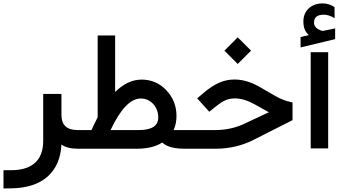

<svg xmlns="http://www.w3.org/2000/svg" viewBox="-23 -856 1962 1105"><path d="M433.6 0C441.9 0 445.8 -17.1 445.8 -51.8V-57.1C445.8 -90.8 441.9 -107.4 433.6 -107.4H425.8C360.8 -107.4 330.6 -135.7 330.6 -196.8V-315.4H225.6V-44.9C225.6 65.9 162.6 123.5 41 123.5H-2.9V228.5H6.8L42 228C131.3 226.6 200.7 204.1 250.5 160.6C299.8 116.7 326.7 55.2 330.6 -24.4C352.1 -8.3 383.8 0 425.8 0Z M1061.5 0C1069.8 0 1073.7 -17.1 1073.7 -51.8V-57.1C1073.7 -90.8 1069.8 -107.4 1061.5 -107.4H976.1C987.3 -131.8 992.7 -159.2 992.7 -189C992.7 -246.1 973.1 -295.4 934.6 -336.4C895.5 -377.4 848.1 -397.9 792.5 -397.9C738.3 -397.9 687.5 -374 639.6 -326.7V-651.9H539.1V-181.2C519.5 -142.6 507.8 -117.7 503.4 -107.4H428.7C420.4 -107.4 416.5 -90.8 416.5 -57.1V-51.8C416.5 -17.1 420.4 0 428.7 0H764.6C824.7 0 873 -11.7 910.6 -35.6C941.4 -7.8 986.3 0 1047.4 0ZM787.1 -289.1C814.9 -289.1 838.4 -278.8 858.4 -257.8C877.9 -236.8 887.7 -210.4 887.7 -179.2C887.7 -131.3 850.1 -107.4 774.4 -107.4H613.3C670.4 -228.5 728 -289.1 787.1 -289.1Z M1056.6 -107.4C1048.3 -107.4 1044.4 -90.8 1044.4 -57.1V-51.8C1044.4 -17.1 1048.3 0 1056.6 0H1216.3C1301.8 0 1379.9 -19.5 1451.2 -58.6L1660.6 -164.6V-266.1L1652.8 -268.1C1622.6 -274.4 1592.8 -285.6 1563 -302.7L1470.7 -356C1421.9 -384.3 1373.5 -398.4 1326.2 -398.4C1263.7 -398.4 1211.4 -374 1149.4 -321.8L1111.8 -290L1181.2 -212.9L1188.5 -218.3L1222.7 -246.1C1261.2 -276.4 1288.1 -289.6 1329.1 -289.6C1363.8 -289.6 1401.4 -278.3 1441.9 -255.9L1524.4 -210L1399.4 -151.4C1342.8 -122.1 1281.2 -107.4 1215.3 -107.4ZM1345.2 -487.8 1421.9 -564.5 1345.2 -641.1 1268.6 -564.5Z M1765.1 -555.7V-2H1865.7V-555.7ZM1902.3 -815.4C1881.3 -829.1 1858.4 -836.4 1833.5 -836.4C1801.8 -836.4 1775.4 -827.1 1754.4 -808.1C1733.4 -789.1 1723.1 -763.7 1723.1 -732.4C1723.1 -697.3 1732.4 -673.8 1754.4 -653.8C1738.8 -650.4 1723.1 -646.5 1707 -643.1V-583L1905.8 -630.9V-692.4C1900.4 -691.4 1889.6 -689.5 1874 -686C1858.4 -682.6 1846.2 -680.2 1837.9 -678.7C1836.9 -678.2 1835.9 -678.2 1834.5 -678.2C1831.1 -678.2 1829.6 -679.2 1825.7 -680.2C1795.9 -690.4 1784.2 -706.5 1784.2 -726.1C1784.2 -756.3 1802.7 -771.5 1840.3 -771.5C1859.9 -771.5 1880.9 -764.6 1902.8 -751.5Z"/></svg>

Font: Shabnam Medium
Style: Regular
Weight: 500
Foundry: DejaVu fonts team - Redesigned by Saber Rastikerdar - Based on Vazir font
Version: Version 5.0.1